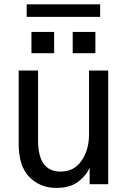

<svg xmlns="http://www.w3.org/2000/svg" viewBox="-20 -872 606 909"><path d="M68.4 -191.4V-538.1H160.2V-207Q160.2 -59.6 266.6 -59.6Q331.1 -59.6 366.2 -111.3Q401.4 -163.1 401.4 -233.4V-538.1H492.2V0H404.3V-78.1H403.3Q392.6 -45.9 353.5 -14.2Q314.5 17.6 246.1 17.6Q169.9 17.6 119.1 -33.7Q68.4 -85 68.4 -191.4ZM128.9 -620.1V-720.7H236.3V-620.1ZM106.4 -792V-851.6H454.1V-792ZM324.2 -620.1V-720.7H431.6V-620.1Z"/></svg>

Font: Gothic A1 Medium
Style: Regular
Weight: 500
Designer: HanYang I&C Co.,Ltd.
Foundry: HanYang I&C Co.,Ltd.
Version: Version 2.50